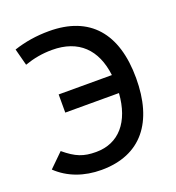

<svg xmlns="http://www.w3.org/2000/svg" viewBox="-130 -807 846 922"><g transform="rotate(-20 293.0 -346.5)"><path d="M232.4 9.8C436.5 9.8 539.1 -125 539.1 -348.1C539.1 -577.6 430.7 -703.1 222.2 -703.1C158.7 -703.1 99.6 -693.8 42 -674.8L64.5 -588.9C110.4 -605 155.8 -613.3 205.6 -613.3C340.8 -613.3 418.5 -536.6 434.6 -401.4H162.6V-308.6H437C426.8 -165 354.5 -80.1 237.8 -80.1C173.8 -80.1 136.2 -94.7 78.6 -142.6L8.3 -73.7C66.4 -18.1 144.5 9.8 232.4 9.8Z"/></g></svg>

Font: CaskaydiaCove Nerd Font
Style: Regular
Weight: 400
Designer: Aaron Bell
Foundry: Saja Typeworks
Version: Version 2111.1;Nerd Fonts 2.3.3